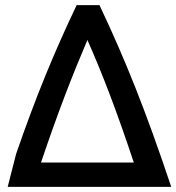

<svg xmlns="http://www.w3.org/2000/svg" viewBox="-20 -721 688 749"><path d="M140 -87H502C435 -288 382 -427 321 -565C262 -427 205 -280 140 -87ZM648 8H10L43 -121C122 -350 193 -520 279 -701H368C468 -490 548 -291 648 8Z"/></svg>

Font: Repo Medium
Style: Regular
Weight: 500
Designer: Stefan Peev
Foundry: Context Ltd
Version: Version 1.502